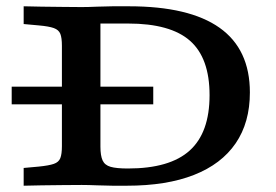

<svg xmlns="http://www.w3.org/2000/svg" viewBox="-20 -591 878 611"><path d="M17.2 -258.9V-315.3H467.7V-258.9ZM338.1 0Q318.8 0 289.7 -1.2Q260.7 -2.4 240.1 -2.4Q214.7 -2.4 180.3 -2Q145.9 -1.6 112.4 -1.2Q79 -0.8 55.3 0V-56.5L103.7 -60.9Q135.4 -64.1 151.2 -69.5Q167 -74.9 172 -87.9Q177 -100.8 177 -125.8V-445.2Q177 -470.6 172 -483.3Q167 -496 151.2 -501.7Q135.4 -507.3 103.7 -510.1L55.3 -514.5V-571Q79 -570.2 112.4 -569.8Q145.9 -569.4 180.3 -569Q214.7 -568.5 240.1 -568.5Q260.7 -568.5 289.7 -569.8Q318.8 -571 338.1 -571H390Q582.3 -571 678.8 -502.6Q775.2 -434.2 775.2 -296.9Q775.2 -201 729.9 -134.9Q684.6 -68.7 597.4 -34.4Q510.3 0 383.6 0ZM387 -54.8Q520.4 -54.8 583.6 -111.9Q646.9 -168.9 646.9 -288.2Q646.9 -406.5 584.6 -461.3Q522.4 -516.1 387.8 -516.1H299.6V-124.2Q299.6 -95.7 306.5 -80.5Q313.4 -65.4 332 -60.1Q350.6 -54.8 387 -54.8Z"/></svg>

Font: Playfair 5pt SemiExpanded Light
Style: Regular
Weight: 300
Width: 6
Designer: Claus Eggers Sørensen
Foundry: Claus Eggers Sørensen
Version: Version 2.203